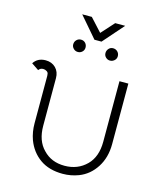

<svg xmlns="http://www.w3.org/2000/svg" viewBox="-124 -928 845 1023"><g transform="rotate(15 298.5 -417.0)"><path d="M299 -727 201 -841H254L319 -770L383 -841H438L338 -727ZM264 -674Q264 -660 254 -650.5Q244 -641 230 -641Q216 -641 206 -651Q196 -661 196 -674Q196 -689 206 -699Q216 -709 230 -709Q245 -709 254.5 -699Q264 -689 264 -674ZM407 -709Q422 -709 432 -699Q442 -689 442 -674Q442 -660 431.5 -650.5Q421 -641 407 -641Q394 -641 384 -650.5Q374 -660 374 -674Q374 -688 383.5 -698.5Q393 -709 407 -709ZM11 -520Q33 -554 77 -554Q111 -554 132.5 -532.5Q154 -511 154 -476V-214Q154 -131 200 -85Q245 -37 318 -37Q391 -37 439 -85Q485 -131 485 -214V-548H534V-214Q534 -140 499 -85.5Q464 -31 407 -9Q365 7 320 7Q244 7 194 -28.5Q144 -64 121 -125Q106 -167 106 -214V-476L105 -485Q105 -494 96 -500Q87 -506 76 -506Q60 -506 51 -493Z"/></g></svg>

Font: Bhavuka
Style: Regular
Weight: 400
Version: 2.94.0; ttfautohint (v1.2) -l 7 -r 28 -G 50 -x 13 -D deva -f